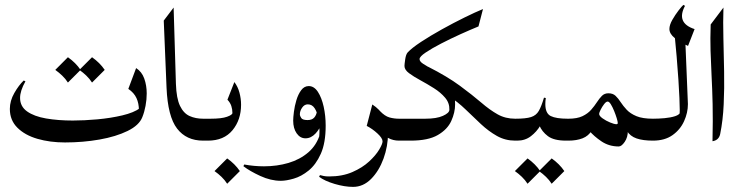

<svg xmlns="http://www.w3.org/2000/svg" viewBox="-20 -564 2983 770"><path d="M82 -237.8Q60.5 -199.7 60.5 -171.4Q60.5 -137.2 88.6 -117.2Q116.7 -97.2 164.8 -88.9Q212.9 -80.6 272 -80.6Q317.4 -80.6 370.8 -85.4Q424.3 -90.3 470.7 -101.3Q517.1 -112.3 541.5 -130.4L537.1 -122.1Q537.1 -149.4 527.3 -170.7Q517.6 -191.9 494.6 -207.5L525.9 -291Q548.8 -276.4 558.6 -248.8Q568.4 -221.2 568.4 -189.5Q568.4 -164.6 563.7 -139.6Q559.1 -114.7 550.8 -94.2Q538.1 -61.5 491.7 -38.8Q445.3 -16.1 379.2 -4.4Q313 7.3 240.7 7.3Q180.2 7.3 129.9 -7.3Q79.6 -22 49.6 -52Q19.5 -82 19.5 -127Q19.5 -159.7 37.4 -190.9Q55.2 -222.2 75.2 -241.2ZM252.4 -334.5Q283.7 -312.5 303.2 -283.7L252.4 -232.9Q242.7 -248 229.7 -260.5Q216.8 -272.9 201.7 -283.7ZM349.1 -334.5Q380.4 -312.5 399.9 -283.7L349.1 -232.9Q339.4 -248 326.4 -260.5Q313.5 -272.9 298.3 -283.7Z M794.4 0Q727.5 0 690.2 -48.3Q652.8 -96.7 647.9 -212.4L636.7 -481.4L676.3 -533.7L685.5 -227.5Q687.5 -169.4 701.9 -139.4Q716.3 -109.4 740.5 -98.6Q764.6 -87.9 794.4 -87.9Q809.1 -87.9 816.4 -74.5Q823.7 -61 823.7 -43.9Q823.7 -26.9 816.4 -13.4Q809.1 0 794.4 0Z M793.9 -87.9H824.7Q868.7 -87.9 890.4 -95.7Q912.1 -103.5 912.1 -110.8Q912.1 -125.5 907.7 -138.9Q903.3 -152.3 892.1 -164.1L919.9 -234.9Q934.1 -216.3 940.4 -192.1Q946.8 -168 946.8 -144Q946.8 -83.5 912.4 -41.7Q877.9 0 814 0H793.9Q781.7 0 775.9 -14.2Q770 -28.3 770 -45.4Q770 -62.5 775.9 -75.2Q781.7 -87.9 793.9 -87.9ZM891.1 71.3Q922.4 93.3 941.9 122.1L891.1 172.9Q881.3 157.7 868.4 145.3Q855.5 132.8 840.3 122.1Z M1286.1 -60.1Q1286.1 9.3 1266.6 52.7Q1247.1 96.2 1217.8 119.9Q1188.5 143.6 1158.2 152.3Q1127.9 161.1 1106.4 161.1Q1065.9 161.1 1023.7 141.6Q981.4 122.1 956.1 102.5L959.5 95.7Q999 103 1038.6 103Q1090.8 103 1137 89.4Q1183.1 75.7 1216.6 46.9Q1250 18.1 1263.7 -27.3ZM1256.3 8.3Q1261.2 -12.2 1261.2 -40.5Q1261.2 -64.9 1256.8 -89.1Q1252.4 -113.3 1242.2 -129.4Q1231.9 -145.5 1214.4 -145.5Q1200.7 -145.5 1191.7 -132.3Q1182.6 -119.1 1182.6 -106Q1182.6 -98.6 1188.2 -90.6Q1193.8 -82.5 1213.4 -82.5Q1231.4 -82.5 1240.2 -92.5Q1249 -102.5 1251 -117.7L1268.1 -68.8Q1263.7 -48.3 1245.6 -28.8Q1227.5 -9.3 1205.1 -9.3Q1183.6 -9.3 1169.7 -29.3Q1155.8 -49.3 1155.8 -80.1Q1155.8 -92.8 1158.7 -115.7Q1161.6 -138.7 1168.7 -162.4Q1175.8 -186 1188 -202.4Q1200.2 -218.8 1218.3 -218.8Q1239.7 -218.8 1254.9 -195.6Q1270 -172.4 1278.1 -136Q1286.1 -99.6 1286.1 -60.1Q1281.7 -36.6 1273.9 -20.3Q1266.1 -3.9 1256.3 8.3Z M1259.8 145 1263.2 138.2Q1270 140.1 1278.3 141.8Q1286.6 143.6 1299.8 143.6Q1353 143.6 1393.3 126Q1433.6 108.4 1460.4 83.5Q1487.3 58.6 1500.7 35.9Q1514.2 13.2 1514.2 2.9Q1514.2 -9.8 1493.9 -28.6Q1473.6 -47.4 1450.7 -59.1L1473.1 -145Q1503.4 -125.5 1519.8 -96.7Q1536.1 -67.9 1536.1 -30.3Q1536.1 22.5 1518.1 72Q1500 121.6 1468.3 153.6Q1436.5 185.5 1396 185.5Q1362.3 185.5 1322 173.6Q1281.7 161.6 1259.8 145ZM1580.1 -87.9Q1595.2 -87.9 1602.8 -74.5Q1610.4 -61 1610.4 -43.9Q1610.4 -26.9 1602.8 -13.4Q1595.2 0 1580.1 0Q1556.6 0 1537.1 -10.5Q1517.6 -21 1503.4 -35.6V-119.1Q1523.4 -98.1 1542 -93Q1560.5 -87.9 1580.1 -87.9Z M1917 -527.8 1898.9 -458Q1867.7 -445.3 1827.1 -427Q1786.6 -408.7 1749.3 -389.4Q1711.9 -370.1 1687.3 -353.5Q1662.6 -336.9 1662.6 -327.1Q1662.6 -317.4 1677 -308.1Q1691.4 -298.8 1712.9 -286.9Q1734.4 -274.9 1755.6 -257.1Q1776.9 -239.3 1791.3 -212.4Q1805.7 -185.5 1805.2 -146Q1805.2 -112.8 1789.8 -78.9Q1774.4 -44.9 1735.8 -22.5Q1697.3 0 1626.5 0H1580.1Q1567.9 0 1562 -13.4Q1556.2 -26.9 1556.2 -43.9Q1556.2 -61 1562 -74.5Q1567.9 -87.9 1580.1 -87.9H1685.5Q1731 -87.9 1756.3 -99.4Q1781.7 -110.8 1782.2 -123.5Q1783.2 -150.9 1765.1 -172.1Q1747.1 -193.4 1720 -210.4Q1692.9 -227.5 1665.8 -242.2Q1638.7 -256.8 1620.4 -270.5Q1602.1 -284.2 1602.1 -299.3Q1602.1 -306.2 1605 -325.9Q1607.9 -345.7 1614.7 -353.5Q1630.9 -371.1 1668.2 -395.8Q1705.6 -420.4 1752.2 -446.3Q1798.8 -472.2 1843 -493.9Q1887.2 -515.6 1917 -527.8ZM1696.8 -296.4Q1773.9 -257.3 1824.2 -220.2Q1874.5 -183.1 1909.4 -153.1Q1944.3 -123 1975.6 -105.5Q2006.8 -87.9 2045.9 -87.9Q2058.6 -87.9 2065.7 -75.2Q2072.8 -62.5 2072.8 -43.5Q2072.8 -23.4 2065.2 -11.7Q2057.6 0 2045.9 0Q2006.3 0 1972.9 -18.8Q1939.5 -37.6 1908.7 -66.4Q1877.9 -95.2 1846.7 -125.5Q1815.4 -155.8 1779.8 -178.2Z M2044.9 0Q2033.7 0 2027.8 -13.4Q2022 -26.9 2022 -43.9Q2022 -61 2027.8 -74.5Q2033.7 -87.9 2044.9 -87.9H2047.4Q2088.9 -87.9 2109.6 -94.5Q2130.4 -101.1 2140.9 -119.4Q2151.4 -137.7 2161.6 -172.4L2168.9 -170.9Q2167 -158.7 2167 -146.5Q2167 -109.4 2188.7 -98.6Q2210.4 -87.9 2256.8 -87.9H2259.3Q2271.5 -87.9 2276.6 -74.5Q2281.7 -61 2281.7 -43.9Q2281.7 -26.9 2276.9 -13.4Q2272 0 2259.3 0H2250Q2201.2 0 2177.2 -18.1Q2153.3 -36.1 2142.6 -62L2147 -60.5Q2132.3 -35.6 2109.1 -17.8Q2085.9 0 2054.7 0ZM2095.7 71.3Q2127 93.3 2146.5 122.1L2095.7 172.9Q2085.9 157.7 2073 145.3Q2060.1 132.8 2044.9 122.1ZM2192.4 71.3Q2223.6 93.3 2243.2 122.1L2192.4 172.9Q2182.6 157.7 2169.7 145.3Q2156.7 132.8 2141.6 122.1Z M2419.9 -189.9Q2438 -189.9 2448.7 -179.7Q2459.5 -169.4 2469.2 -154.3Q2479 -139.2 2493.4 -123.8Q2507.8 -108.4 2532.5 -98.1Q2557.1 -87.9 2598.6 -87.9Q2612.8 -87.9 2619.6 -74.5Q2626.5 -61 2626.5 -43.9Q2626.5 -26.9 2619.6 -13.4Q2612.8 0 2598.6 0Q2558.6 0 2533 -8.8Q2507.3 -17.6 2494.1 -39.1H2498Q2498 -13.7 2485.4 4.9Q2472.7 23.4 2461.4 23.4Q2422.4 23.4 2392.1 2.9Q2361.8 -17.6 2343.8 -39.1L2354 -41.5Q2340.3 -18.6 2316.2 -9.3Q2292 0 2259.8 0Q2247.6 0 2241.7 -13.4Q2235.8 -26.9 2235.8 -43.9Q2235.8 -61 2241.7 -74.5Q2247.6 -87.9 2259.8 -87.9Q2294.4 -87.9 2315.9 -98.1Q2337.4 -108.4 2350.8 -123.8Q2364.3 -139.2 2374 -154.3Q2383.8 -169.4 2394 -179.7Q2404.3 -189.9 2419.9 -189.9ZM2382.8 -107.4Q2382.8 -99.1 2396.5 -89.4Q2410.2 -79.6 2426.8 -72.8Q2443.4 -65.9 2452.1 -65.9Q2457.5 -65.9 2457.5 -70.8Q2457.5 -76.2 2453.4 -89.8Q2449.2 -103.5 2442.9 -119.1Q2436.5 -134.8 2429.7 -145.8Q2422.9 -156.7 2417 -156.7Q2410.6 -156.7 2402.6 -146.2Q2394.5 -135.7 2388.7 -123.8Q2382.8 -111.8 2382.8 -107.4Z M2683.1 -450.7 2727.5 -421.9Q2730.5 -353 2733.2 -284.2Q2735.8 -215.3 2738.8 -146.5Q2738.8 -111.8 2723.4 -77.9Q2708 -43.9 2677 -22Q2646 0 2598.6 0Q2587.4 0 2581.8 -13.4Q2576.2 -26.9 2576.2 -43.9Q2576.2 -61 2581.8 -74.5Q2587.4 -87.9 2598.6 -87.9Q2621.1 -87.9 2645.3 -90.1Q2669.4 -92.3 2687.5 -98.1Q2705.6 -104 2708.5 -114.7L2704.1 -97.7Q2706.1 -103.5 2706.1 -122.1Q2706.1 -159.7 2700.7 -244.1Q2695.3 -328.6 2683.1 -450.7ZM2720.7 -544.4 2727.1 -540.5Q2690.4 -471.7 2765.6 -447.3L2739.3 -379.9Q2709 -393.1 2686.8 -410.6Q2664.6 -428.2 2664.6 -447.8Q2664.6 -463.9 2676.3 -484.4Q2688 -504.9 2701.4 -522.2Q2714.8 -539.6 2720.7 -544.4Z M2830.1 -465.8 2881.3 -533.7Q2879.4 -476.1 2881.1 -410.6Q2882.8 -345.2 2884 -277.6Q2885.3 -210 2882.3 -145.8Q2879.4 -81.5 2868.2 -26.4Q2862.8 -1.5 2837.4 2.4Q2839.4 -83.5 2837.9 -146.5Q2836.4 -209.5 2833.7 -260.5Q2831.1 -311.5 2829.6 -360.1Q2828.1 -408.7 2830.1 -465.8Z"/></svg>

Font: Lateef
Style: Regular
Weight: 400
Designer: SIL International
Foundry: SIL International
Version: Version 4.200